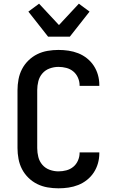

<svg xmlns="http://www.w3.org/2000/svg" viewBox="-20 -1014 640 1042"><path d="M297 8Q268 8 238.5 3Q209 -2 182.5 -15Q156 -28 134.5 -49Q113 -70 99.5 -96Q86 -122 80.5 -151.5Q75 -181 75 -210V-525Q75 -554 80.5 -583.5Q86 -613 99.5 -639Q113 -665 134.5 -686Q156 -707 182.5 -720Q209 -733 238.5 -738Q268 -743 297 -743Q325 -743 352 -739Q379 -735 404.5 -725Q430 -715 452 -697.5Q474 -680 489 -657Q504 -634 511.5 -607.5Q519 -581 519 -553V-548H412V-551Q412 -572 403 -592.5Q394 -613 377.5 -626.5Q361 -640 340 -645.5Q319 -651 297 -651Q273 -651 249.5 -642.5Q226 -634 210 -615.5Q194 -597 188 -573Q182 -549 182 -525V-210Q182 -186 188 -162Q194 -138 210 -119.5Q226 -101 249.5 -92.5Q273 -84 297 -84Q319 -84 340 -89.5Q361 -95 377.5 -108.5Q394 -122 403 -142.5Q412 -163 412 -184V-187H519V-182Q519 -154 511.5 -127.5Q504 -101 489 -78Q474 -55 452 -37.5Q430 -20 404.5 -10Q379 0 352 4Q325 8 297 8ZM241 -815 134 -951 192 -994 300 -878 408 -994 466 -951 359 -815Z"/></svg>

Font: Iosevka Semibold Extended
Style: Regular
Weight: 600
Width: 7
Monospace: yes
Designer: Belleve Invis
Foundry: Belleve Invis
Version: Version 32.5.0; ttfautohint (v1.8.4)